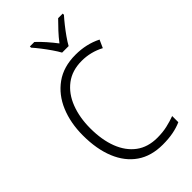

<svg xmlns="http://www.w3.org/2000/svg" viewBox="-286 -1030 1124 1124"><g transform="rotate(-45 276.0 -468.5)"><path d="M362 -673Q282 -673 227.5 -631.5Q173 -590 145.5 -518.5Q118 -447 118 -358Q118 -262 145.5 -191Q173 -120 226 -80.5Q279 -41 357 -41Q402 -41 439 -49.5Q476 -58 508 -70V-19Q477 -5 438.5 2.5Q400 10 351 10Q256 10 191 -35Q126 -80 92 -163Q58 -246 58 -359Q58 -462 92.5 -544.5Q127 -627 194.5 -675.5Q262 -724 361 -724Q451 -724 524 -687L502 -638Q436 -673 362 -673ZM315 -788Q303 -810 284 -837.5Q265 -865 244.5 -891.5Q224 -918 207 -937V-947H244Q268 -925 294 -895.5Q320 -866 342 -837Q365 -867 390 -894Q415 -921 441 -947H479V-937Q461 -917 440 -890.5Q419 -864 400 -837Q381 -810 369 -788Z"/></g></svg>

Font: Noto Sans Sinhala UI SemiCondensed Light
Style: Regular
Weight: 300
Width: 4
Designer: Jelle Bosma - Monotype Design Team
Foundry: Monotype Imaging Inc.
Version: Version 2.006; ttfautohint (v1.8.4.7-5d5b)